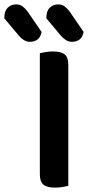

<svg xmlns="http://www.w3.org/2000/svg" viewBox="-105 -850 409 877"><path d="M147 7Q109 7 93 -7Q77 -21 77 -54V-607Q86 -609 103 -612Q120 -615 137 -615Q173 -615 190 -602Q207 -589 207 -554V-1Q198 1 181.5 4Q165 7 147 7ZM-85 -766V-771Q-85 -800 -69.5 -815Q-54 -830 -31 -830Q-14 -830 -1.5 -820.5Q11 -811 22 -796L85 -704Q80 -679 65.5 -669Q51 -659 32 -659Q17 -659 4 -667Q-9 -675 -18 -686ZM107 -766V-771Q107 -800 122.5 -815Q138 -830 161 -830Q178 -830 190.5 -820.5Q203 -811 214 -796L277 -704Q272 -679 257.5 -669Q243 -659 224 -659Q208 -659 196 -667Q184 -675 174 -686Z"/></svg>

Font: Baloo 2 SemiBold
Style: Regular
Weight: 600
Designer: Sarang Kulkarni and Ek Type
Foundry: Ek Type
Version: Version 1.640;hotconv 1.0.111;makeotfexe 2.5.65597; ttfautoh